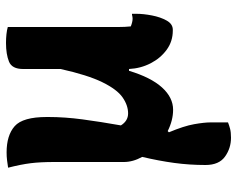

<svg xmlns="http://www.w3.org/2000/svg" viewBox="-95 -491 790 640"><g transform="rotate(-90 300.0 -171.0)"><path d="M112 -544Q169 -544 199.5 -517Q230 -490 230 -410V-405Q230 -350 222 -290.5Q214 -231 202 -163Q217 -139 242 -139Q269 -139 295.5 -157.5Q322 -176 346 -225Q370 -274 390 -364V-489Q390 -526 414.5 -536Q439 -546 477 -546Q492 -546 506 -544.5Q520 -543 530 -540V-171Q530 -160 530.5 -150Q531 -140 532 -130Q547 -124 558 -124Q563 -124 571 -126H574V-111Q574 -88 568.5 -59.5Q563 -31 551.5 -10.5Q540 10 521 10H518Q482 10 454 -10.5Q426 -31 409 -64Q392 -97 390 -136H384Q362 -63 328.5 -26Q295 11 254 11Q219 11 183 -7L179 -3Q200 47 206 81Q212 115 212 136V194Q202 198 190.5 201Q179 204 161 204Q126 204 98 184Q70 164 70 119Q70 65 77 14Q84 -37 97 -92Q80 -123 80 -153V-385Q80 -431 76 -463.5Q72 -496 61 -539Q74 -541 86 -542.5Q98 -544 112 -544Z"/></g></svg>

Font: Recursive Mn Csl St
Style: Bold
Weight: 700
Monospace: yes
Version: Version 1.079;hotconv 1.0.112;makeotfexe 2.5.65598; ttfautoh